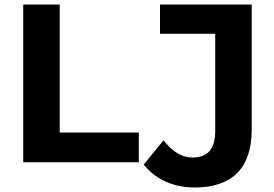

<svg xmlns="http://www.w3.org/2000/svg" viewBox="-20 -720 1214 852"><path d="M83 -700H245V-132H596V0H83ZM618 10 706 -98Q763 -21 835 -21Q935 -21 935 -137V-570H690V-700H1097V-146Q1097 -17 1033 47.5Q969 112 844 112Q773 112 714.5 85.5Q656 59 618 10Z"/></svg>

Font: Montserrat Alternates
Style: Bold
Weight: 700
Designer: Julieta Ulanovsky
Foundry: Julieta Ulanovsky
Version: Version 7.200